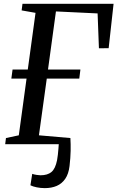

<svg xmlns="http://www.w3.org/2000/svg" viewBox="-20 -763 621 1016"><path d="M217 232.5Q195 232.5 174.2 228.2Q153.5 224 141 217.5L150.5 157Q160.5 160.5 173.8 162.5Q187 164.5 194 164.5Q231.5 164.5 252.2 147.2Q273 130 282 84.5Q284.5 72 286.2 55.8Q288 39.5 289.2 24Q290.5 8.5 291 0H7.5L11.5 -32.5L79.5 -47L120.5 -347H40L46.5 -395H127L168 -695L94.5 -708L99 -743H581L555 -508L503.5 -507.5L496.5 -692L276 -702.5L234 -395H405.5L399.5 -347H227.5L186 -47L352.5 -32.5Q354.5 -2 353.8 35.2Q353 72.5 348 115.5Q343 157.5 325.2 183.2Q307.5 209 280 220.8Q252.5 232.5 217 232.5Z"/></svg>

Font: Merriweather 60pt
Style: Italic
Weight: 400
Italic angle: -7.8°
Version: Version 2.101